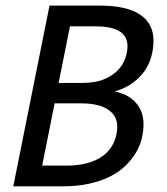

<svg xmlns="http://www.w3.org/2000/svg" viewBox="-20 -658 590 678"><path d="M26.9 0 154.8 -638.2H332Q426.3 -638.2 474.1 -606.7Q522 -575.2 522 -514.2Q522 -487.3 514.9 -460.2Q507.8 -433.1 491.7 -409.2Q475.6 -385.3 449.2 -365.7Q422.9 -346.2 384.8 -335Q406.2 -331.1 424.8 -321.8Q443.4 -312.5 457.3 -297.9Q471.2 -283.2 479 -263.7Q486.8 -244.1 486.8 -219.2Q486.8 -194.3 480.5 -168.5Q474.1 -142.6 459.5 -118.2Q444.8 -93.8 422.6 -72.3Q400.4 -50.8 368.7 -34.7Q336.9 -18.6 294.9 -9.3Q252.9 0 200.2 0ZM430.2 -495.1Q430.2 -510.3 424.3 -523.2Q418.5 -536.1 405.3 -545.4Q392.1 -554.7 370.4 -559.8Q348.6 -564.9 316.9 -564.9H227.1L187 -365.2H270Q317.4 -365.2 348.1 -378.4Q378.9 -391.6 397.2 -411.1Q415.5 -430.7 422.9 -453.4Q430.2 -476.1 430.2 -495.1ZM394 -210.9Q394 -249.5 361.3 -271.2Q328.6 -293 266.1 -293H172.9L128.9 -73.2H213.9Q252.4 -73.2 280.8 -80.1Q309.1 -86.9 329.1 -98.4Q349.1 -109.9 361.8 -124.3Q374.5 -138.7 381.6 -154.1Q388.7 -169.4 391.4 -184.1Q394 -198.7 394 -210.9Z"/></svg>

Font: Code New Roman
Style: Italic
Weight: 400
Italic angle: -11°
Monospace: yes
Designer: Sam Radian
Foundry: Code New Roman
Version: Version 1.508 October 19, 2014